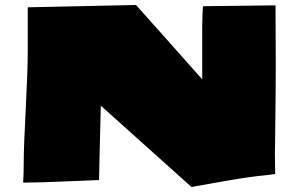

<svg xmlns="http://www.w3.org/2000/svg" viewBox="-20 -728 1196 770"><path d="M91.3 -698.7 525.4 -708Q530.8 -701.7 621.6 -600.3Q712.4 -499 791 -409.7V-624.5Q792 -679.7 793.9 -703.1L1085 -706.5L1085.9 -467.8Q1085.9 -379.4 1084 -222.2L1082.5 -111.3L1083.5 -30.3Q1073.2 -28.3 1012 -21.7Q950.7 -15.1 748 22L384.3 -304.2Q377.4 -37.1 377.4 -11.2V-5.9Q352.5 -5.4 242.4 -0.5Q132.3 4.4 72.8 4.4Q75.2 -31.2 75.2 -83.7Q75.2 -136.2 83.3 -291.7Q91.3 -447.3 91.3 -525.9Z"/></svg>

Font: Seymour One
Style: Book
Weight: 400
Designer: vernon adams
Foundry: vernon adams
Version: Version 1.000; ttfautohint (v0.93) -l 8 -r 50 -G 200 -x 0 -w